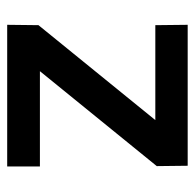

<svg xmlns="http://www.w3.org/2000/svg" viewBox="-24 -519 542 534"><g transform="rotate(90 247.0 -252.0)"><path d="M49 -1 50 -88 314 -413H50L49 -503H441L442 -417L178 -92H443V-1Z"/></g></svg>

Font: Inclusive Sans Medium
Style: Regular
Weight: 500
Designer: Olivia King
Foundry: Olivia King
Version: Version 2.004